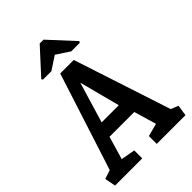

<svg xmlns="http://www.w3.org/2000/svg" viewBox="-261 -1012 1124 1124"><g transform="rotate(-45 300.5 -450.0)"><path d="M9 0 -4 -68 51 -86 246 -691H358L556 -86L602 -68L592 0H354V-65L434 -86L393 -225H188L146 -82L234 -66V0ZM215 -317H357L291 -570ZM149 -737 144 -746 285 -900H317L459 -746L454 -737H383L301 -791L219 -737Z"/></g></svg>

Font: Kreon Medium
Style: Regular
Weight: 500
Version: Version 2.002